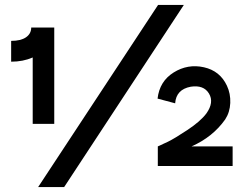

<svg xmlns="http://www.w3.org/2000/svg" viewBox="-20 -670 984 775"><path d="M618 -650H722L239 85H134ZM199 -170H112V-438Q73 -421 25 -421V-505Q64 -505 85 -519.5Q106 -534 106 -559H170H199ZM753 -79H919V0H617V-79Q633 -86 658 -98Q683 -110 736 -145Q789 -180 813 -212Q845 -257 823.5 -292.5Q802 -328 750 -320Q691 -309 687 -253L616 -272Q624 -342 681 -377.5Q738 -413 803 -398.5Q868 -384 896 -324Q911 -292 909.5 -254.5Q908 -217 889 -188Q839 -117 753 -79Z"/></svg>

Font: MB Grotesk
Style: Regular
Weight: 400
Designer: Nawras Khrais
Foundry: Nawras Khrais
Version: Version 1.000;PS 001.000;hotconv 1.0.88;makeotf.lib2.5.64775